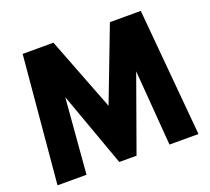

<svg xmlns="http://www.w3.org/2000/svg" viewBox="-136 -998 1278 1170"><g transform="rotate(-20 502.5 -412.5)"><path d="M45.9 0 120.1 -825.2H319.8L503.9 -349.1L686 -825.2H886.2L960 0H772L733.9 -488.8L560.1 -4.9H448.2L273.9 -488.8L233.9 0Z"/></g></svg>

Font: Hussar Preview
Style: Bold
Weight: 700
Foundry: Cannot Into Space Fonts, PlusOne Fonts
Version: Version 2.29RC2 "Millennial"